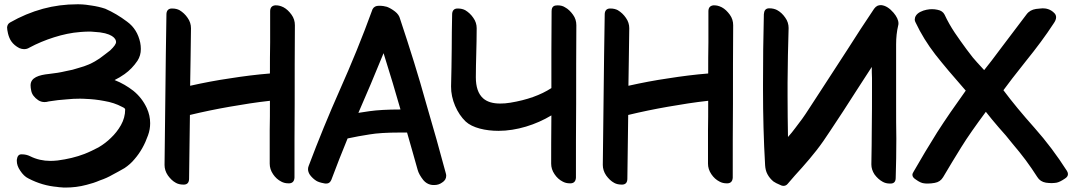

<svg xmlns="http://www.w3.org/2000/svg" viewBox="-20 -845 4951 886"><path d="M73.2 -57.6C84 -41 96.7 -28.3 111.3 -21.5C154.3 1 198.2 13.7 244.1 17.6C250 18.6 255.9 19.5 262.7 19.5C269.5 20.5 275.4 20.5 282.2 20.5C314.5 20.5 347.7 16.6 379.9 7.8C400.4 2.9 420.9 -3.9 441.4 -12.7C461.9 -19.5 481.4 -28.3 500 -39.1C518.6 -48.8 536.1 -58.6 554.7 -69.3C572.3 -81.1 587.9 -94.7 600.6 -110.4C627.9 -141.6 648.4 -178.7 663.1 -220.7C669.9 -239.3 672.9 -257.8 672.9 -276.4C672.9 -299.8 668 -323.2 657.2 -346.7C642.6 -377.9 622.1 -404.3 595.7 -425.8C569.3 -446.3 541 -462.9 508.8 -475.6C517.6 -480.5 525.4 -484.4 532.2 -488.3C540 -493.2 547.9 -498 554.7 -502.9C578.1 -519.5 597.7 -540 614.3 -564.5C625 -581.1 629.9 -598.6 629.9 -619.1C629.9 -628.9 628.9 -638.7 627 -648.4C618.2 -689.5 598.6 -721.7 566.4 -745.1C534.2 -769.5 501 -789.1 465.8 -804.7C445.3 -811.5 423.8 -816.4 403.3 -819.3C394.5 -820.3 384.8 -822.3 376 -823.2C365.2 -824.2 354.5 -825.2 343.8 -825.2H335.9C282.2 -825.2 229.5 -818.4 178.7 -804.7C125 -790 74.2 -768.6 26.4 -741.2C17.6 -736.3 13.7 -728.5 12.7 -718.8C12.7 -708 17.6 -674.8 32.2 -654.3C41 -641.6 53.7 -630.9 69.3 -623C76.2 -620.1 84 -618.2 90.8 -618.2C99.6 -618.2 107.4 -620.1 115.2 -625C151.4 -644.5 189.5 -660.2 229.5 -672.9C269.5 -685.5 309.6 -694.3 350.6 -697.3C363.3 -698.2 375 -699.2 387.7 -699.2C396.5 -699.2 404.3 -699.2 412.1 -698.2C499 -694.3 515.6 -666 515.6 -651.4C515.6 -642.6 507.8 -630.9 488.3 -612.3C472.7 -599.6 456.1 -587.9 439.5 -575.2C426.8 -566.4 410.2 -556.6 390.6 -547.9C377 -542 360.4 -536.1 341.8 -531.2C325.2 -525.4 305.7 -520.5 283.2 -516.6C258.8 -510.7 233.4 -506.8 207 -503.9C159.2 -499 121.1 -487.3 121.1 -451.2C121.1 -444.3 122.1 -435.5 124 -426.8C127 -410.2 137.7 -395.5 156.2 -382.8C165 -377 174.8 -374 185.5 -374C191.4 -374 198.2 -375 205.1 -377C233.4 -381.8 261.7 -384.8 290 -386.7C308.6 -388.7 328.1 -389.6 346.7 -389.6C356.4 -389.6 366.2 -389.6 376 -388.7C403.3 -387.7 431.6 -384.8 461.9 -378.9C491.2 -374 518.6 -365.2 543.9 -351.6C552.7 -347.7 557.6 -343.8 557.6 -339.8C557.6 -314.5 550.8 -290 538.1 -267.6C525.4 -245.1 509.8 -225.6 492.2 -209C475.6 -192.4 456.1 -177.7 434.6 -165C414.1 -154.3 392.6 -143.6 370.1 -134.8C332 -120.1 291 -110.4 246.1 -104.5C235.4 -103.5 223.6 -102.5 212.9 -102.5C179.7 -102.5 148.4 -109.4 119.1 -124C107.4 -129.9 94.7 -132.8 81.1 -132.8H78.1C66.4 -132.8 59.6 -124 57.6 -107.4V-102.5C57.6 -87.9 62.5 -73.2 73.2 -57.6Z M754.9 -35.2C765.6 -20.5 777.3 -8.8 792 -1C800.8 3.9 812.5 6.8 825.2 6.8H830.1C844.7 5.9 852.5 -2.9 852.5 -20.5C853.5 -71.3 853.5 -122.1 854.5 -171.9C855.5 -222.7 855.5 -270.5 856.4 -314.5C917 -329.1 978.5 -341.8 1040 -352.5C1101.6 -363.3 1163.1 -373 1225.6 -379.9C1225.6 -328.1 1225.6 -282.2 1224.6 -244.1V-89.8C1224.6 -73.2 1229.5 -56.6 1240.2 -41C1250 -26.4 1262.7 -14.6 1278.3 -6.8C1287.1 -2 1297.9 1 1310.5 1H1315.4C1330.1 0 1337.9 -8.8 1338.9 -25.4C1338.9 -145.5 1338.9 -259.8 1339.8 -367.2C1339.8 -487.3 1339.8 -608.4 1340.8 -728.5C1340.8 -746.1 1335.9 -762.7 1325.2 -777.3C1314.5 -792 1302.7 -803.7 1288.1 -811.5C1272.5 -819.3 1261.7 -820.3 1253.9 -820.3H1249C1234.4 -818.4 1226.6 -809.6 1226.6 -793V-649.4C1225.6 -601.6 1225.6 -553.7 1225.6 -505.9C1164.1 -501 1102.5 -493.2 1041 -483.4C979.5 -474.6 918.9 -462.9 857.4 -449.2L859.4 -572.3C860.4 -613.3 860.4 -661.1 861.3 -714.8C861.3 -731.4 856.4 -748 845.7 -762.7C835.9 -777.3 823.2 -789.1 808.6 -797.9C799.8 -802.7 788.1 -805.7 775.4 -805.7H770.5C755.9 -804.7 748 -794.9 748 -778.3C746.1 -651.4 744.1 -531.2 743.2 -417C742.2 -302.7 740.2 -192.4 739.3 -84C739.3 -67.4 744.1 -50.8 754.9 -35.2Z M1410.2 -38.1C1418.9 -26.4 1428.7 -17.6 1439.5 -10.7C1447.3 -5.9 1459 -2 1475.6 1C1478.5 2 1481.4 2 1484.4 2H1486.3C1497.1 2 1503.9 -3.9 1508.8 -14.6C1533.2 -79.1 1557.6 -142.6 1584 -206.1C1617.2 -212.9 1650.4 -219.7 1684.6 -224.6C1718.8 -230.5 1765.6 -233.4 1825.2 -233.4H1858.4C1877 -169.9 1892.6 -112.3 1907.2 -61.5C1911.1 -46.9 1919.9 -31.2 1933.6 -13.7C1954.1 10.7 1979.5 8.8 1984.4 8.8C1998 8.8 2009.8 4.9 2020.5 -2.9C2033.2 -10.7 2039.1 -21.5 2039.1 -34.2C2039.1 -38.1 2038.1 -42 2037.1 -45.9C2010.7 -144.5 1980.5 -252.9 1945.3 -372.1C1912.1 -492.2 1872.1 -620.1 1826.2 -757.8C1823.2 -770.5 1815.4 -782.2 1802.7 -792C1790 -801.8 1778.3 -808.6 1765.6 -813.5C1755.9 -816.4 1744.1 -818.4 1729.5 -818.4H1728.5C1714.8 -818.4 1705.1 -813.5 1699.2 -802.7C1651.4 -670.9 1600.6 -547.9 1548.8 -431.6C1497.1 -315.4 1449.2 -198.2 1404.3 -79.1C1402.3 -74.2 1401.4 -69.3 1401.4 -64.5C1401.4 -55.7 1404.3 -46.9 1410.2 -38.1ZM1633.8 -324.2C1670.9 -409.2 1710 -501 1750 -599.6C1780.3 -502.9 1806.6 -416 1828.1 -339.8C1767.6 -339.8 1719.7 -336.9 1685.5 -332C1668.9 -329.1 1651.4 -327.1 1633.8 -324.2Z M2128.9 -284.2C2160.2 -254.9 2220.7 -241.2 2280.3 -241.2C2364.3 -241.2 2453.1 -269.5 2524.4 -312.5C2523.4 -215.8 2523.4 -141.6 2523.4 -89.8C2523.4 -73.2 2528.3 -56.6 2539.1 -41C2548.8 -26.4 2561.5 -14.6 2577.1 -6.8C2585.9 -2 2596.7 1 2609.4 1H2614.3C2628.9 0 2636.7 -8.8 2637.7 -25.4C2637.7 -145.5 2637.7 -259.8 2638.7 -367.2C2638.7 -487.3 2638.7 -608.4 2639.6 -728.5C2639.6 -746.1 2634.8 -762.7 2624 -777.3C2613.3 -792 2601.6 -803.7 2586.9 -811.5C2578.1 -817.4 2566.4 -820.3 2553.7 -820.3C2539.1 -820.3 2525.4 -817.4 2525.4 -793C2525.4 -731.4 2524.4 -668.9 2524.4 -607.4V-438.5C2474.6 -406.2 2412.1 -383.8 2335 -371.1C2318.4 -368.2 2302.7 -367.2 2288.1 -367.2C2253.9 -367.2 2227.5 -375 2209 -391.6C2186.5 -412.1 2175.8 -444.3 2175.8 -488.3C2175.8 -523.4 2176.8 -560.5 2177.7 -595.7C2178.7 -634.8 2179.7 -675.8 2179.7 -714.8C2179.7 -731.4 2174.8 -748 2164.1 -762.7C2154.3 -777.3 2141.6 -789.1 2127 -797.9C2118.2 -802.7 2106.4 -805.7 2093.8 -805.7H2088.9C2074.2 -804.7 2066.4 -794.9 2066.4 -778.3C2065.4 -726.6 2064.5 -671.9 2064.5 -620.1C2064.5 -562.5 2062.5 -503.9 2061.5 -446.3C2060.5 -385.7 2089.8 -321.3 2128.9 -284.2Z M2777.3 -35.2C2788.1 -20.5 2799.8 -8.8 2814.5 -1C2823.2 3.9 2835 6.8 2847.7 6.8H2852.5C2867.2 5.9 2875 -2.9 2875 -20.5C2876 -71.3 2876 -122.1 2877 -171.9C2877.9 -222.7 2877.9 -270.5 2878.9 -314.5C2939.5 -329.1 3001 -341.8 3062.5 -352.5C3124 -363.3 3185.5 -373 3248 -379.9C3248 -328.1 3248 -282.2 3247.1 -244.1V-89.8C3247.1 -73.2 3252 -56.6 3262.7 -41C3272.5 -26.4 3285.2 -14.6 3300.8 -6.8C3309.6 -2 3320.3 1 3333 1H3337.9C3352.5 0 3360.4 -8.8 3361.3 -25.4C3361.3 -145.5 3361.3 -259.8 3362.3 -367.2C3362.3 -487.3 3362.3 -608.4 3363.3 -728.5C3363.3 -746.1 3358.4 -762.7 3347.7 -777.3C3336.9 -792 3325.2 -803.7 3310.5 -811.5C3294.9 -819.3 3284.2 -820.3 3276.4 -820.3H3271.5C3256.8 -818.4 3249 -809.6 3249 -793V-649.4C3248 -601.6 3248 -553.7 3248 -505.9C3186.5 -501 3125 -493.2 3063.5 -483.4C3002 -474.6 2941.4 -462.9 2879.9 -449.2L2881.8 -572.3C2882.8 -613.3 2882.8 -661.1 2883.8 -714.8C2883.8 -731.4 2878.9 -748 2868.2 -762.7C2858.4 -777.3 2845.7 -789.1 2831.1 -797.9C2822.3 -802.7 2810.5 -805.7 2797.9 -805.7H2793C2778.3 -804.7 2770.5 -794.9 2770.5 -778.3C2768.6 -651.4 2766.6 -531.2 2765.6 -417C2764.6 -302.7 2762.7 -192.4 2761.7 -84C2761.7 -67.4 2766.6 -50.8 2777.3 -35.2Z M3548.8 -7.8C3555.7 -2.9 3566.4 2.9 3581.1 8.8C3585.9 11.7 3590.8 12.7 3595.7 12.7C3602.5 12.7 3609.4 9.8 3614.3 3.9C3636.7 -22.5 3659.2 -47.9 3681.6 -72.3C3704.1 -97.7 3726.6 -124 3747.1 -150.4C3769.5 -178.7 3790 -209 3810.5 -240.2L3871.1 -332C3892.6 -366.2 3914.1 -399.4 3936.5 -433.6C3959 -467.8 3980.5 -502 4002.9 -536.1C4002.9 -519.5 4002.9 -502 4003.9 -485.4V-434.6C4003.9 -374 4003.9 -313.5 4002.9 -252C4002.9 -204.1 4002 -149.4 4001 -88.9V-85.9C4001 -70.3 4005.9 -54.7 4015.6 -40C4026.4 -25.4 4039.1 -13.7 4053.7 -5.9C4062.5 -1 4073.2 2 4085.9 2H4091.8C4106.4 1 4113.3 -7.8 4113.3 -24.4C4115.2 -84 4116.2 -144.5 4116.2 -205.1C4115.2 -252.9 4115.2 -306.6 4115.2 -366.2V-640.6C4115.2 -670.9 4118.2 -700.2 4125 -728.5C4126 -731.4 4126 -734.4 4126 -737.3C4126 -752 4118.2 -768.6 4103.5 -786.1C4085 -807.6 4066.4 -819.3 4046.9 -821.3H4043.9C4039.1 -821.3 4034.2 -820.3 4029.3 -818.4C4023.4 -815.4 4018.6 -811.5 4013.7 -804.7C3971.7 -742.2 3930.7 -679.7 3890.6 -616.2L3767.6 -426.8C3749 -398.4 3729.5 -369.1 3710.9 -339.8C3692.4 -310.5 3671.9 -282.2 3650.4 -254.9C3645.5 -248 3639.6 -240.2 3633.8 -233.4L3616.2 -212.9C3615.2 -275.4 3614.3 -337.9 3614.3 -401.4V-463.9C3615.2 -547.9 3616.2 -631.8 3619.1 -715.8C3619.1 -732.4 3614.3 -749 3603.5 -763.7C3592.8 -779.3 3580.1 -791 3565.4 -798.8C3555.7 -803.7 3543.9 -806.6 3531.2 -806.6H3527.3C3512.7 -805.7 3505.9 -795.9 3504.9 -779.3C3502 -671.9 3501 -564.5 3501 -458V-430.7C3501 -314.5 3503.9 -198.2 3510.7 -82C3511.7 -67.4 3514.6 -53.7 3521.5 -41C3528.3 -28.3 3537.1 -17.6 3548.8 -7.8Z M4206.1 -16.6C4220.7 -5.9 4233.4 0 4244.1 1C4250 2 4255.9 2 4261.7 2C4271.5 2 4282.2 1 4293 -1C4310.5 -3.9 4323.2 -12.7 4332 -27.3C4359.4 -74.2 4387.7 -120.1 4416 -166C4444.3 -211.9 4482.4 -265.6 4529.3 -329.1C4547.9 -305.7 4567.4 -281.2 4588.9 -256.8C4611.3 -232.4 4632.8 -207 4653.3 -180.7C4673.8 -156.2 4694.3 -131.8 4712.9 -106.4C4731.4 -81.1 4750 -54.7 4766.6 -28.3C4775.4 -13.7 4789.1 -4.9 4806.6 -2C4815.4 -1 4824.2 0 4832 0C4840.8 0 4848.6 -1 4855.5 -2C4865.2 -3.9 4877.9 -9.8 4893.6 -20.5C4903.3 -26.4 4908.2 -33.2 4908.2 -42C4908.2 -46.9 4906.2 -51.8 4903.3 -56.6C4858.4 -127 4808.6 -193.4 4753.9 -254.9C4698.2 -317.4 4650.4 -375 4610.4 -428.7C4629.9 -456.1 4664.1 -500 4712.9 -561.5C4762.7 -623 4805.7 -680.7 4841.8 -736.3C4849.6 -747.1 4853.5 -756.8 4853.5 -765.6C4853.5 -772.5 4850.6 -779.3 4845.7 -784.2C4827.1 -803.7 4805.7 -806.6 4791 -806.6C4786.1 -806.6 4773.4 -804.7 4760.7 -803.7C4742.2 -800.8 4727.5 -793 4716.8 -778.3C4678.7 -728.5 4641.6 -678.7 4604.5 -629.9C4567.4 -580.1 4540 -543.9 4521.5 -521.5C4496.1 -548.8 4478.5 -568.4 4468.8 -580.1C4459 -592.8 4449.2 -605.5 4440.4 -617.2C4421.9 -642.6 4403.3 -668 4385.7 -694.3C4368.2 -720.7 4352.5 -748 4338.9 -777.3C4333 -789.1 4322.3 -796.9 4306.6 -799.8C4297.9 -801.8 4289.1 -802.7 4280.3 -802.7C4267.6 -802.7 4245.1 -799.8 4226.6 -790C4208 -780.3 4201.2 -766.6 4201.2 -754.9C4201.2 -751 4202.1 -746.1 4205.1 -741.2C4229.5 -689.5 4259.8 -640.6 4295.9 -593.8C4332 -547.9 4378.9 -492.2 4436.5 -426.8C4386.7 -357.4 4342.8 -293.9 4304.7 -234.4C4266.6 -173.8 4230.5 -113.3 4195.3 -51.8C4192.4 -46.9 4190.4 -43 4190.4 -38.1C4190.4 -30.3 4195.3 -23.4 4206.1 -16.6Z"/></svg>

Font: ChillSide Comic
Style: Regular
Weight: 400
Designer: Koroletov, Abay Emes
Version: Version 1.000